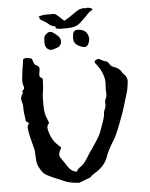

<svg xmlns="http://www.w3.org/2000/svg" viewBox="-61 -993 813 1043"><g transform="rotate(-5 345.0 -471.5)"><path d="M76.2 -388.7 76.7 -387.2 78.1 -388.7ZM103 -258.8 101.6 -258.3 100.6 -257.3 103.5 -255.4 104.5 -257.3ZM182.1 -313Q182.1 -307.1 183.6 -299.8L187.5 -286.6Q199.2 -248 219.7 -226.1L233.4 -212.4L247.6 -198.7L242.2 -188L236.8 -177.7Q233.4 -168.9 233.4 -161.1Q233.4 -149.9 240.7 -141.1Q248.5 -131.3 258.8 -115.2L267.1 -102.1L275.9 -88.9Q293.9 -63.5 320.3 -61Q325.2 -74.2 345.7 -87.9Q358.9 -97.2 369.1 -111.3Q375 -119.1 383.8 -132.8L397.5 -155.3L415.5 -181.2L433.1 -207L444.3 -224.6L455.1 -242.2Q466.3 -262.7 470.7 -279.3L478.5 -300.8L486.3 -322.8Q495.1 -348.6 495.6 -367.2Q495.6 -374 500.5 -383.8Q507.3 -397 507.3 -410.6Q507.3 -413.6 506.8 -417Q506.3 -419.4 506.3 -422.4Q506.3 -434.1 513.7 -447.8Q517.1 -455.1 517.1 -467.3Q517.1 -471.7 516.6 -476.1L516.1 -492.2V-498Q516.1 -503.4 516.6 -507.8Q518.1 -517.6 518.1 -527.8Q518.1 -561.5 499.5 -598.1Q496.6 -605 489.3 -614.7L478 -630.9L471.2 -639.6Q468.8 -643.1 468.8 -646Q468.8 -650.9 474.6 -655.3Q479 -659.2 485.8 -660.2Q487.8 -660.6 489.3 -660.6Q494.6 -660.6 498.5 -658.2Q516.1 -647 531.2 -644Q536.1 -643.1 540.5 -638.2Q544.9 -634.3 546.9 -629.4Q553.7 -615.2 573.2 -608.9Q599.6 -600.1 610.8 -579.6Q615.7 -570.8 620.1 -566.9Q638.7 -551.3 638.7 -528.3Q638.7 -524.9 638.2 -521.5L634.8 -496.1Q632.8 -481.4 629.4 -470.7L606.9 -394.5Q593.8 -351.6 580.6 -319.3L564.5 -277.3L546.4 -235.4Q543.9 -229 538.6 -220.7L529.8 -206.5Q501.5 -162.1 487.8 -122.1Q476.1 -89.8 443.8 -63Q439 -58.6 430.7 -53.2L416.5 -44.4Q398.9 -33.7 391.6 -23.9L330.6 -0.5L327.6 0H323.7Q269 -4.4 243.7 -18.1Q235.4 -22.5 225.1 -26.4L206.5 -33.7Q185.5 -42 156.2 -57.1Q142.6 -64.5 136.2 -72.8Q107.9 -108.9 106 -138.7L104.5 -163.1L103.5 -187.5Q103.5 -193.8 101.1 -203.1L97.2 -218.3L90.8 -244.1L84 -270.5Q76.7 -300.8 75.2 -323.2V-324.2Q75.2 -329.1 78.6 -335L81.5 -339.8L83.5 -345.2V-345.7Q83.5 -349.1 76.2 -353Q72.3 -355 70.3 -356.4Q67.4 -358.9 67.4 -361.8L66.4 -376L64.5 -389.6Q61.5 -407.7 61.5 -417.5L61 -441.9Q60.1 -455.6 56.2 -465.8Q53.7 -473.6 53.7 -481Q53.7 -495.1 62.5 -505.9Q65.4 -509.3 65.4 -513.2Q65.4 -516.1 63.5 -519V-522.5Q64.5 -524.9 65.4 -525.9Q75.2 -531.7 75.2 -540.5Q75.2 -544.9 72.8 -550.3Q68.4 -560.1 68.4 -572.8V-584.5L69.3 -595.7Q71.3 -615.7 75.2 -644L79.6 -668.9L82.5 -693.8Q91.3 -700.2 101.6 -700.2Q104 -700.2 106 -699.7Q110.8 -699.2 117.7 -697.3L130.9 -693.4L133.3 -685.5L136.2 -677.2Q139.2 -661.1 153.3 -654.8Q167.5 -648.9 167.5 -635.3Q167.5 -632.3 167 -629.4L163.1 -603V-600.1Q163.1 -590.3 172.9 -586.4Q175.8 -585 177.7 -582Q179.7 -579.6 179.7 -577.6V-576.7L178.7 -545.9Q178.2 -528.3 175.8 -515.6Q172.4 -499.5 171.4 -477.1V-432.6Q171.4 -389.2 185.5 -359.4L189.5 -348.6L193.8 -337.4Q182.1 -327.1 182.1 -313ZM442.9 -802.2Q450.2 -788.6 450.2 -774.9Q450.2 -759.8 441.4 -744.6Q434.1 -731.9 421.4 -731.9Q418.5 -731.9 415 -732.9Q387.7 -738.8 373 -754.9Q363.3 -766.6 363.3 -784.7V-786.1L363.8 -791L364.3 -795.4L364.7 -800.8Q366.7 -828.6 391.1 -828.6H394.5Q429.7 -826.7 442.9 -802.2ZM254.4 -826.7Q283.2 -807.6 291 -794.4Q296.9 -783.7 296.9 -773.4Q296.9 -758.3 282.2 -745.1L280.3 -744.6L277.8 -743.2L271.5 -740.7L262.7 -737.8L253.4 -734.9Q246.6 -732.4 240.7 -732.4Q228.5 -732.4 218.8 -741.2Q206.1 -752.4 206.1 -776.4V-779.8L208 -801.3Q209.5 -815.9 230 -827.6Q233.9 -830.1 240.2 -830.1H242.2Q250 -829.6 254.4 -826.7ZM334.5 -841.8 321.8 -842.3Q315.9 -841.8 309.6 -841.8Q273.4 -841.8 273.4 -851.1Q273.4 -853.5 274.4 -856.4L265.6 -858.9Q246.6 -863.8 239.3 -872.1Q230 -881.8 195.3 -901.4Q190.9 -903.8 190.9 -905.8Q190.9 -906.2 191.4 -906.2Q193.4 -907.7 193.4 -909.2Q193.4 -910.6 185.1 -916.5Q203.1 -925.8 232.4 -925.8L245.6 -925.3Q251.5 -925.8 257.8 -925.8Q267.1 -925.8 276.4 -924.8Q287.6 -918 301.3 -904.8Q318.4 -887.7 324.2 -883.3Q342.8 -893.6 351.6 -899.4Q397 -931.2 403.8 -934.6Q412.6 -939.9 434.6 -943.4L443.4 -940.9L458 -943.4Q482.4 -937.5 482.4 -932.1Q482.4 -929.2 476.1 -926.3Q463.9 -920.4 454.1 -909.7Q439.5 -892.1 406.2 -862.8Q382.8 -841.8 334.5 -841.8Z"/></g></svg>

Font: Kurland
Style: Regular
Weight: 400
Designer: GGBot
Version: 0.22